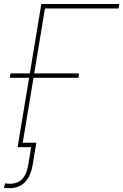

<svg xmlns="http://www.w3.org/2000/svg" viewBox="-26 -748 627 976"><path d="M580.6 -727.5 576.7 -705.1H202.6L85.9 0H63.5L184.1 -727.5ZM23.9 -352.5 27.3 -375H376L372.6 -352.5ZM22.9 208.5Q14.2 208.5 6.3 207.8Q-1.5 207 -6.3 206.5L0 184.1Q4.4 184.6 11 185.3Q17.6 186 24.9 186Q64 186 86.7 162.4Q109.4 138.7 117.7 89.8L132.3 0H79.6L83.5 -22.5H158.7L140.1 89.8Q130.4 147.5 100.6 178Q70.8 208.5 22.9 208.5Z"/></svg>

Font: Inter 18pt Thin
Style: Italic
Weight: 250
Italic angle: -9.3988°
Version: Version 4.001;git-66647c0bb